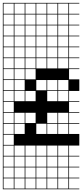

<svg xmlns="http://www.w3.org/2000/svg" viewBox="-20 -1025 578 1352"><path d="M0 307.7V-1004.8H538.5V-1000H466.3V-927.9H538.5V-923.1H466.3V-851H538.5V-846.2H466.3V-774H538.5V-769.2H466.3V-697.1H538.5V-692.3H466.3V-620.2H538.5V-615.4H466.3V-543.3H538.5V-538.5H466.3V-466.3H538.5V-384.6H466.3V-312.5H538.5V-307.7H466.3V-235.6H538.5V-230.8H466.3V-158.7H538.5V-153.8H466.3V-81.7H538.5V0H466.3V72.1H538.5V76.9H466.3V149H538.5V153.8H466.3V226H538.5V230.8H466.3V302.9H538.5V307.7ZM389.4 -927.9H461.5V-1000H389.4ZM312.5 -927.9H384.6V-1000H312.5ZM235.6 -927.9H307.7V-1000H235.6ZM158.7 -927.9H230.8V-1000H158.7ZM81.7 -927.9H153.8V-1000H81.7ZM4.8 -927.9H76.9V-1000H4.8ZM389.4 -851H461.5V-923.1H389.4ZM312.5 -851H384.6V-923.1H312.5ZM235.6 -851H307.7V-923.1H235.6ZM158.7 -851H230.8V-923.1H158.7ZM81.7 -851H153.8V-923.1H81.7ZM4.8 -851H76.9V-923.1H4.8ZM158.7 -774H230.8V-846.2H158.7ZM4.8 -774H76.9V-846.2H4.8ZM389.4 -774H461.5V-846.2H389.4ZM312.5 -774H384.6V-846.2H312.5ZM81.7 -774H153.8V-846.2H81.7ZM235.6 -774H307.7V-846.2H235.6ZM4.8 -697.1H76.9V-769.2H4.8ZM389.4 -697.1H461.5V-769.2H389.4ZM312.5 -697.1H384.6V-769.2H312.5ZM81.7 -697.1H153.8V-769.2H81.7ZM235.6 -697.1H307.7V-769.2H235.6ZM158.7 -697.1H230.8V-769.2H158.7ZM4.8 -620.2H76.9V-692.3H4.8ZM389.4 -620.2H461.5V-692.3H389.4ZM312.5 -620.2H384.6V-692.3H312.5ZM81.7 -620.2H153.8V-692.3H81.7ZM235.6 -620.2H307.7V-692.3H235.6ZM158.7 -620.2H230.8V-692.3H158.7ZM389.4 -543.3H461.5V-615.4H389.4ZM312.5 -543.3H384.6V-615.4H312.5ZM81.7 -543.3H153.8V-615.4H81.7ZM235.6 -543.3H307.7V-615.4H235.6ZM4.8 -543.3H76.9V-615.4H4.8ZM158.7 -543.3H230.8V-615.4H158.7ZM4.8 -466.3H76.9V-538.5H4.8ZM81.7 -466.3H153.8V-538.5H81.7ZM158.7 -466.3H230.8V-538.5H158.7ZM153.8 -461.5H81.7V-389.4H153.8ZM4.8 -389.4H76.9V-461.5H4.8ZM389.4 -389.4H461.5V-461.5H389.4ZM312.5 -389.4H384.6V-461.5H312.5ZM235.6 -389.4H307.7V-461.5H235.6ZM389.4 -312.5H461.5V-384.6H389.4ZM81.7 -312.5H153.8V-384.6H81.7ZM312.5 -312.5H384.6V-384.6H312.5ZM4.8 -312.5H76.9V-384.6H4.8ZM158.7 -312.5H230.8V-384.6H158.7ZM4.8 -235.6H76.9V-307.7H4.8ZM312.5 -158.7H384.6V-230.8H312.5ZM158.7 -158.7H230.8V-230.8H158.7ZM389.4 -158.7H461.5V-230.8H389.4ZM81.7 -158.7H153.8V-230.8H81.7ZM4.8 -158.7H76.9V-230.8H4.8ZM235.6 -81.7H307.7V-153.8H235.6ZM389.4 -81.7H461.5V-153.8H389.4ZM81.7 -81.7H153.8V-153.8H81.7ZM4.8 -81.7H76.9V-153.8H4.8ZM312.5 -81.7H384.6V-153.8H312.5ZM4.8 -4.8H76.9V-76.9H4.8ZM312.5 72.1H384.6V0H312.5ZM235.6 72.1H307.7V0H235.6ZM4.8 72.1H76.9V0H4.8ZM81.7 72.1H153.8V0H81.7ZM389.4 72.1H461.5V0H389.4ZM158.7 72.1H230.8V0H158.7ZM312.5 149H384.6V76.9H312.5ZM4.8 149H76.9V76.9H4.8ZM389.4 149H461.5V76.9H389.4ZM235.6 149H307.7V76.9H235.6ZM158.7 149H230.8V76.9H158.7ZM81.7 149H153.8V76.9H81.7ZM312.5 226H384.6V153.8H312.5ZM4.8 226H76.9V153.8H4.8ZM389.4 226H461.5V153.8H389.4ZM235.6 226H307.7V153.8H235.6ZM81.7 226H153.8V153.8H81.7ZM158.7 226H230.8V153.8H158.7ZM235.6 302.9H307.7V230.8H235.6ZM312.5 302.9H384.6V230.8H312.5ZM389.4 302.9H461.5V230.8H389.4ZM81.7 302.9H153.8V230.8H81.7ZM158.7 302.9H230.8V230.8H158.7ZM4.8 302.9H76.9V230.8H4.8Z"/></svg>

Font: Jacquarda Bastarda 9 Charted
Style: Regular
Weight: 400
Designer: Sarah Cadigan-Fried
Version: Version 1.000; ttfautohint (v1.8.4.7-5d5b)